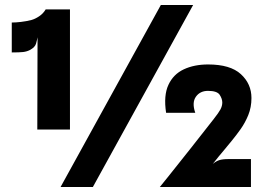

<svg xmlns="http://www.w3.org/2000/svg" viewBox="-20 -747 1056 767"><path d="M129 -229.5 130 -601 162.5 -709.5H259.5V-229.5ZM27 -537.5V-657Q43 -657 64.2 -659.5Q85.5 -662 105 -667Q120 -671 136.2 -681.8Q152.5 -692.5 162.5 -709.5L130.5 -600.5Q128 -587 124 -572.8Q120 -558.5 100 -547.5Q87.5 -541 72.5 -539.2Q57.5 -537.5 27 -537.5ZM222 0 622.5 -727H751.5L351 0ZM618.5 0Q628 -11.5 648 -36.5Q668 -61.5 692.2 -92Q716.5 -122.5 739.5 -151.5Q762.5 -180.5 778 -200.5Q814.5 -247 834 -271.8Q853.5 -296.5 860.8 -310.2Q868 -324 868 -337.5Q868 -352 857.8 -368Q847.5 -384 811 -384Q779 -384 762.5 -360.5Q746 -337 760 -296.5H643.5Q633 -365.5 652.8 -408Q672.5 -450.5 714.2 -470Q756 -489.5 811 -489.5Q900 -489.5 942.2 -450.8Q984.5 -412 984.5 -355.5Q984.5 -318.5 971.8 -287.2Q959 -256 941 -230.8Q923 -205.5 906.5 -185.5Q889 -164 876.8 -149.5Q864.5 -135 853.8 -122Q843 -109 830 -92Q842 -102.5 855.2 -107Q868.5 -111.5 892 -111.5H982.5V0Z"/></svg>

Font: Spline Sans
Style: Regular
Weight: 400
Designer: Eben Sorkin, Mirko Velimirovic
Foundry: Sorkin Type
Version: Version 1.001